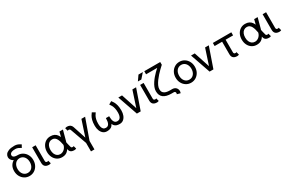

<svg xmlns="http://www.w3.org/2000/svg" viewBox="182 -2361 6296 4205"><g transform="rotate(-30 3330.0 -258.5)"><path d="M48.8 -253.9Q48.8 -177.7 81.1 -118.2Q113.3 -58.6 168.5 -24.4Q223.6 9.8 292 9.8Q360.8 9.8 415.8 -24.4Q470.7 -58.6 502.9 -118.2Q535.2 -177.7 535.2 -253.9Q535.2 -330.1 502.9 -389.6Q470.7 -449.2 415.8 -483.4Q360.8 -517.6 292 -517.6V-439.5Q327.1 -439.5 355.7 -425.8Q384.3 -412.1 404.8 -387Q425.3 -361.8 436.3 -328.1Q447.3 -294.4 447.3 -253.9Q447.3 -213.9 436.3 -179.9Q425.3 -146 404.8 -120.8Q384.3 -95.7 355.7 -82Q327.1 -68.4 292 -68.4Q256.8 -68.4 228.3 -82Q199.7 -95.7 179.2 -120.8Q158.7 -146 147.7 -179.9Q136.7 -213.9 136.7 -253.9Q136.7 -294.4 147.7 -328.1Q158.7 -361.8 179.2 -387Q199.7 -412.1 228.3 -425.8Q256.8 -439.5 292 -439.5V-498Q223.6 -498 168.5 -468.8Q113.3 -439.5 81.1 -384.8Q48.8 -330.1 48.8 -253.9ZM330.6 -732.4Q237.8 -732.4 183.3 -710.7Q128.9 -689 105.5 -655Q82 -621.1 82 -584.5Q82 -557.1 94.2 -531.2Q106.4 -505.4 132.1 -484.6Q157.7 -463.9 197.5 -451.7Q237.3 -439.5 292 -439.5V-517.6Q252 -517.6 227.5 -523.7Q203.1 -529.8 190.7 -540Q178.2 -550.3 174.1 -562Q169.9 -573.7 169.9 -584.5Q169.9 -599.1 179.9 -616.7Q189.9 -634.3 220.2 -646.7Q250.5 -659.2 311.5 -659.2Q348.1 -659.2 378.9 -646.2Q409.7 -633.3 428.2 -620.4Q446.8 -607.4 446.8 -607.4L486.8 -676.3Q486.8 -676.3 466.1 -690.4Q445.3 -704.6 409.9 -718.5Q374.5 -732.4 330.6 -732.4Z M809.6 -76.2Q805.2 -73.7 797.6 -71Q790 -68.4 784.2 -68.4Q773.4 -68.4 765.1 -71Q756.8 -73.7 751.2 -79.3Q745.6 -85 742.9 -93.3Q740.2 -101.6 740.2 -112.3V-214.8V-282.2V-507.8H652.3V-282.2V-214.8V-112.3Q652.3 -81.1 661.1 -58.1Q669.9 -35.2 687 -20Q704.1 -4.9 728.5 2.4Q752.9 9.8 784.2 9.8Q795.9 9.8 809.1 6.3Q822.3 2.9 830.1 -2Z M1114.7 -439.5Q1153.8 -439.5 1180.4 -420.4Q1207 -401.4 1224.4 -369.1Q1241.7 -336.9 1252.7 -296.6Q1263.7 -256.3 1271.5 -213.9Q1279.3 -171.4 1286.6 -131.6Q1293.9 -91.8 1303.7 -61Q1312.5 -34.7 1329.1 -19Q1345.7 -3.4 1370.4 3.2Q1395 9.8 1426.8 9.8Q1438.5 9.8 1451.7 6.3Q1464.8 2.9 1472.7 -2L1452.1 -76.2Q1447.8 -73.7 1440.2 -71Q1432.6 -68.4 1426.8 -68.4Q1410.6 -68.4 1400.4 -74Q1390.1 -79.6 1385.7 -92.8Q1372.6 -133.3 1363.3 -180.4Q1354 -227.5 1344 -275.1Q1334 -322.8 1318.4 -366.2Q1302.7 -409.7 1277.6 -443.8Q1252.4 -478 1212.9 -497.8Q1173.3 -517.6 1114.7 -517.6Q1046.4 -517.6 993.7 -483.4Q940.9 -449.2 911.1 -389.6Q881.3 -330.1 881.3 -253.9Q881.3 -177.7 911.1 -118.2Q940.9 -58.6 993.7 -24.4Q1046.4 9.8 1114.7 9.8Q1186.5 9.8 1231.9 -21Q1277.3 -51.8 1307.1 -110.8Q1336.9 -169.9 1361.8 -253.9L1430.2 -507.8H1342.3L1276.9 -253.9Q1276.9 -211.9 1262.9 -177.7Q1249 -143.6 1225.6 -119.1Q1202.1 -94.7 1173.3 -81.5Q1144.5 -68.4 1114.7 -68.4Q1070.8 -68.4 1038.1 -91.3Q1005.4 -114.3 987.3 -156Q969.2 -197.8 969.2 -253.9Q969.2 -310.1 987.3 -351.8Q1005.4 -393.6 1038.1 -416.5Q1070.8 -439.5 1114.7 -439.5Z M1810.5 0 1991.2 -507.8H1897.5L1766.6 -109.4L1662.6 -426.8Q1653.3 -457 1636.7 -477.1Q1620.1 -497.1 1594.7 -507.3Q1569.3 -517.6 1533.2 -517.6Q1521.5 -517.6 1508.5 -514.2Q1495.6 -510.7 1487.3 -505.9L1507.8 -431.6Q1512.2 -434.1 1519.8 -436.8Q1527.3 -439.5 1533.2 -439.5Q1546.4 -439.5 1554.7 -435.5Q1563 -431.6 1568.6 -424.1Q1574.2 -416.5 1577.6 -405.3L1722.7 0V214.8H1810.5Z M2074.2 -228.5Q2074.2 -314 2089.6 -369.9Q2105 -425.8 2126.5 -460.7Q2147.9 -495.6 2165.5 -517.6L2240.2 -474.6Q2220.2 -448.2 2202.4 -416.3Q2184.6 -384.3 2173.3 -339.4Q2162.1 -294.4 2162.1 -228.5Q2162.1 -184.6 2171.9 -148.2Q2181.6 -111.8 2204.3 -90.1Q2227.1 -68.4 2266.1 -68.4Q2295.4 -68.4 2315.4 -81.5Q2335.4 -94.7 2347.4 -119.1Q2359.4 -143.6 2364.7 -177.7Q2370.1 -211.9 2370.1 -253.9H2435.5Q2435.5 -171.4 2422.6 -119.6Q2409.7 -67.9 2385.3 -39.8Q2360.8 -11.7 2326.7 -1Q2292.5 9.8 2250.5 9.8Q2194.3 9.8 2155 -22.2Q2115.7 -54.2 2095 -108.4Q2074.2 -162.6 2074.2 -228.5ZM2748 -228.5Q2748 -162.6 2727.3 -108.4Q2706.5 -54.2 2667.2 -22.2Q2627.9 9.8 2571.8 9.8Q2529.8 9.8 2495.6 -1Q2461.4 -11.7 2437 -39.8Q2412.6 -67.9 2399.7 -119.6Q2386.7 -171.4 2386.7 -253.9H2452.1Q2452.1 -211.9 2457.5 -177.7Q2462.9 -143.6 2474.9 -119.1Q2486.8 -94.7 2506.8 -81.5Q2526.9 -68.4 2556.2 -68.4Q2595.2 -68.4 2617.9 -90.1Q2640.6 -111.8 2650.4 -148.2Q2660.2 -184.6 2660.2 -228.5Q2660.2 -294.4 2648.9 -339.4Q2637.7 -384.3 2619.9 -416.3Q2602.1 -448.2 2582 -474.6L2656.7 -517.6Q2674.8 -495.6 2696 -460.7Q2717.3 -425.8 2732.7 -369.9Q2748 -314 2748 -228.5Z M3055.7 -109.4 2924.8 -507.8H2831.1L3007.3 0H3104L3280.3 -507.8H3186.5Z M3540 -76.2Q3535.6 -73.7 3528.1 -71Q3520.5 -68.4 3514.6 -68.4Q3503.9 -68.4 3495.6 -71Q3487.3 -73.7 3481.7 -79.3Q3476.1 -85 3473.4 -93.3Q3470.7 -101.6 3470.7 -112.3V-214.8V-282.2V-507.8H3382.8V-282.2V-214.8V-112.3Q3382.8 -81.1 3391.6 -58.1Q3400.4 -35.2 3417.5 -20Q3434.6 -4.9 3459 2.4Q3483.4 9.8 3514.6 9.8Q3526.4 9.8 3539.6 6.3Q3552.7 2.9 3560.5 -2ZM3464.8 -597.7H3377.9L3464.8 -722.7H3575.2Z M3611.8 -722.7V-644.5H3894L4014.6 -652.3V-722.7ZM3699.7 -214.8Q3699.7 -257.8 3722.4 -306.4Q3745.1 -355 3781 -404.1Q3816.9 -453.1 3857.2 -497.6Q3897.5 -542 3933.3 -576.9Q3969.2 -611.8 3991.9 -632.1Q4014.6 -652.3 4014.6 -652.3L3894 -644.5Q3894 -644.5 3873.8 -626.5Q3853.5 -608.4 3821.3 -576.7Q3789.1 -544.9 3752.9 -502.9Q3716.8 -460.9 3684.6 -412.8Q3652.3 -364.7 3632.1 -314.2Q3611.8 -263.7 3611.8 -214.8Q3611.8 -105 3680.9 -52.5Q3750 0 3882.3 0H3939.5Q3959 0 3971.2 11.2Q3983.4 22.5 3983.4 44.4Q3983.4 50.3 3980.7 57.9Q3978 65.4 3975.6 69.8L4059.6 92.8Q4064.5 84.5 4067.9 70.3Q4071.3 56.2 4071.3 44.4Q4071.3 13.2 4060.5 -9.8Q4049.8 -32.7 4032.2 -47.9Q4014.6 -63 3992.9 -70.3Q3971.2 -77.6 3949.2 -77.6H3882.3Q3835.9 -78.1 3793.9 -88.9Q3752 -99.6 3725.8 -129.2Q3699.7 -158.7 3699.7 -214.8Z M4222.7 -253.9Q4222.7 -294.4 4233.6 -328.1Q4244.6 -361.8 4265.1 -387Q4285.6 -412.1 4314.2 -425.8Q4342.8 -439.5 4377.9 -439.5Q4413.1 -439.5 4441.7 -425.8Q4470.2 -412.1 4490.7 -387Q4511.2 -361.8 4522.2 -328.1Q4533.2 -294.4 4533.2 -253.9Q4533.2 -213.9 4522.2 -179.9Q4511.2 -146 4490.7 -120.8Q4470.2 -95.7 4441.7 -82Q4413.1 -68.4 4377.9 -68.4Q4342.8 -68.4 4314.2 -82Q4285.6 -95.7 4265.1 -120.8Q4244.6 -146 4233.6 -179.9Q4222.7 -213.9 4222.7 -253.9ZM4134.8 -253.9Q4134.8 -177.7 4167 -118.2Q4199.2 -58.6 4254.4 -24.4Q4309.6 9.8 4377.9 9.8Q4446.8 9.8 4501.7 -24.4Q4556.6 -58.6 4588.9 -118.2Q4621.1 -177.7 4621.1 -253.9Q4621.1 -330.1 4588.9 -389.6Q4556.6 -449.2 4501.7 -483.4Q4446.8 -517.6 4377.9 -517.6Q4309.6 -517.6 4254.4 -483.4Q4199.2 -449.2 4167 -389.6Q4134.8 -330.1 4134.8 -253.9Z M4894.5 -109.4 4763.7 -507.8H4669.9L4846.2 0H4942.9L5119.1 -507.8H5025.4Z M5568.4 -76.2Q5564 -73.7 5556.4 -71Q5548.8 -68.4 5543 -68.4Q5532.2 -68.4 5523.9 -71Q5515.6 -73.7 5510 -79.3Q5504.4 -85 5501.7 -93.3Q5499 -101.6 5499 -112.3V-214.8V-282.2V-483.4H5411.1V-282.2V-214.8V-112.3Q5411.1 -81.1 5419.9 -58.1Q5428.7 -35.2 5445.8 -20Q5462.9 -4.9 5487.3 2.4Q5511.7 9.8 5543 9.8Q5554.7 9.8 5567.9 6.3Q5581.1 2.9 5588.9 -2ZM5688.5 -429.7V-507.8H5221.7V-429.7Z M6039.1 -439.5Q6078.1 -439.5 6104.7 -420.4Q6131.3 -401.4 6148.7 -369.1Q6166 -336.9 6177 -296.6Q6188 -256.3 6195.8 -213.9Q6203.6 -171.4 6210.9 -131.6Q6218.3 -91.8 6228 -61Q6236.8 -34.7 6253.4 -19Q6270 -3.4 6294.7 3.2Q6319.3 9.8 6351.1 9.8Q6362.8 9.8 6376 6.3Q6389.2 2.9 6397 -2L6376.5 -76.2Q6372.1 -73.7 6364.5 -71Q6356.9 -68.4 6351.1 -68.4Q6335 -68.4 6324.7 -74Q6314.5 -79.6 6310.1 -92.8Q6296.9 -133.3 6287.6 -180.4Q6278.3 -227.5 6268.3 -275.1Q6258.3 -322.8 6242.7 -366.2Q6227.1 -409.7 6201.9 -443.8Q6176.8 -478 6137.2 -497.8Q6097.7 -517.6 6039.1 -517.6Q5970.7 -517.6 5918 -483.4Q5865.2 -449.2 5835.4 -389.6Q5805.7 -330.1 5805.7 -253.9Q5805.7 -177.7 5835.4 -118.2Q5865.2 -58.6 5918 -24.4Q5970.7 9.8 6039.1 9.8Q6110.8 9.8 6156.2 -21Q6201.7 -51.8 6231.4 -110.8Q6261.2 -169.9 6286.1 -253.9L6354.5 -507.8H6266.6L6201.2 -253.9Q6201.2 -211.9 6187.3 -177.7Q6173.3 -143.6 6149.9 -119.1Q6126.5 -94.7 6097.7 -81.5Q6068.8 -68.4 6039.1 -68.4Q5995.1 -68.4 5962.4 -91.3Q5929.7 -114.3 5911.6 -156Q5893.6 -197.8 5893.6 -253.9Q5893.6 -310.1 5911.6 -351.8Q5929.7 -393.6 5962.4 -416.5Q5995.1 -439.5 6039.1 -439.5Z M6637.2 -76.2Q6632.8 -73.7 6625.2 -71Q6617.7 -68.4 6611.8 -68.4Q6601.1 -68.4 6592.8 -71Q6584.5 -73.7 6578.9 -79.3Q6573.2 -85 6570.6 -93.3Q6567.9 -101.6 6567.9 -112.3V-214.8V-282.2V-507.8H6480V-282.2V-214.8V-112.3Q6480 -81.1 6488.8 -58.1Q6497.6 -35.2 6514.6 -20Q6531.7 -4.9 6556.2 2.4Q6580.6 9.8 6611.8 9.8Q6623.5 9.8 6636.7 6.3Q6649.9 2.9 6657.7 -2Z"/></g></svg>

Font: Giphurs
Style: Regular
Weight: 400
Version: Version 2.010